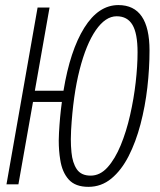

<svg xmlns="http://www.w3.org/2000/svg" viewBox="-20 -723 626 753"><path d="M326.7 9.8Q275.4 9.8 249.5 -19Q223.6 -47.9 216.3 -96.2Q210.4 -131.3 210.4 -171.9Q210.4 -187 211.4 -202.6Q214.8 -266.1 222.7 -323.2H109.4L52.2 0H5.4L127.4 -693.4H174.3L116.7 -367.2H229Q254.9 -524.9 310.5 -614Q366.2 -703.1 444.3 -703.1Q566.4 -703.1 566.4 -524.9Q566.4 -454.6 557.9 -379.9Q549.3 -305.2 531 -235.6Q512.7 -166 484.4 -110.6Q456.1 -55.2 416.7 -22.7Q377.4 9.8 326.7 9.8ZM335.4 -34.2Q372.6 -34.2 401.9 -66.9Q431.2 -99.6 453.4 -153.3Q475.6 -207 490.2 -271.5Q504.9 -335.9 512.2 -400.4Q519.5 -464.8 519.5 -518.1Q519.5 -591.8 499.5 -625.5Q479.5 -659.2 437.5 -659.2Q393.6 -659.2 355.7 -604.5Q317.9 -549.8 292.2 -449.5Q266.6 -349.1 258.8 -211.9Q257.8 -194.3 257.8 -177.2Q257.8 -150.4 260.3 -125.5Q264.2 -84.5 281.2 -59.3Q298.3 -34.2 335.4 -34.2Z"/></svg>

Font: CaskaydiaCove NF ExtraLight
Style: Italic
Weight: 200
Italic angle: -10°
Designer: Aaron Bell
Foundry: Saja Typeworks
Version: Version 2111.001; VTT 6.35;Nerd Fonts 3.2.1